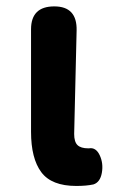

<svg xmlns="http://www.w3.org/2000/svg" viewBox="-20 -580 368 613"><path d="M79.1 -159.2V-486.3Q79.1 -559.6 153.3 -559.6Q226.6 -559.6 224.6 -482.4Q216.8 -167 216.8 -152.3Q216.8 -127 227.5 -116.7Q238.3 -106.4 261.7 -106.4H263.7Q286.1 -110.4 298.3 -84.5Q310.5 -58.6 305.2 -28.3Q299.8 2 278.3 8.8Q255.9 13.7 223.6 13.7Q144.5 13.7 111.8 -30.3Q79.1 -74.2 79.1 -159.2Z"/></svg>

Font: GenSenMaruGothic TW TTF Bold
Style: Regular
Weight: 700
Version: Version 1.301